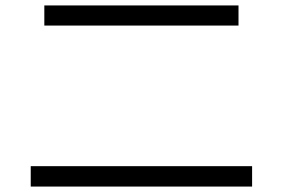

<svg xmlns="http://www.w3.org/2000/svg" viewBox="-20 -713 1040 706"><path d="M93 -27V-102H907V-27ZM143 -619V-693H857V-619Z"/></svg>

Font: M PLUS 2
Style: Regular
Weight: 400
Designer: Coji Morishita
Foundry: UNDERFOREST DESIGN
Version: Version 1.001